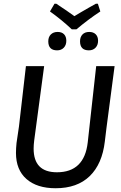

<svg xmlns="http://www.w3.org/2000/svg" viewBox="-20 -994 646 1022"><path d="M501 -974 514 -933Q450 -891 387 -838H362Q309 -888 246 -933L270 -974H280Q349 -928 376 -908Q392 -918 411 -929Q430 -940 453.5 -953.5Q477 -967 490 -974ZM287 -824Q309 -824 321 -811.5Q333 -799 333 -777Q333 -754 319.5 -740Q306 -726 284 -726Q237 -726 237 -774Q237 -797 250.5 -810.5Q264 -824 287 -824ZM455 -824Q477 -824 489.5 -811.5Q502 -799 502 -777Q502 -754 488.5 -740Q475 -726 453 -726Q406 -726 406 -774Q406 -797 419 -810.5Q432 -824 455 -824ZM590 -642 547 -315 538 -241Q524 -121 457.5 -56.5Q391 8 276 8Q177 8 121 -41Q65 -90 65 -180Q65 -204 68 -233L81 -321L118 -642H215L162 -246Q159 -222 159 -203Q159 -77 283 -77Q429 -77 447 -236L492 -642Z"/></svg>

Font: Alegreya Sans Medium
Style: Italic
Weight: 500
Italic angle: -7°
Designer: Juan Pablo del Peral
Foundry: Huerta Tipografica
Version: Version 2.007